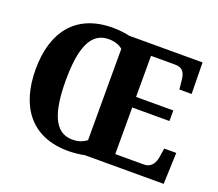

<svg xmlns="http://www.w3.org/2000/svg" viewBox="-122 -896 1222 1076"><g transform="rotate(20 489.0 -357.5)"><path d="M378 10C409 10 448 6 475 0H945L952 -187H880L873 -139C866 -94 846 -64 803 -64H633V-342H855V-405H633V-650H776C822 -650 838 -626 842 -575L847 -527H920L917 -714H479C451 -721 411 -725 379 -725C158 -725 51 -580 51 -359C51 -137 158 10 378 10ZM378 -58C271 -58 231 -169 231 -358C231 -547 271 -657 379 -657C416 -657 444 -646 463 -630V-85C440 -68 415 -58 378 -58Z"/></g></svg>

Font: Noto Serif Hebrew SemiCondensed ExtraBold
Style: Regular
Weight: 800
Width: 4
Designer: Monotype Design Team
Foundry: Monotype Imaging Inc.
Version: Version 2.004